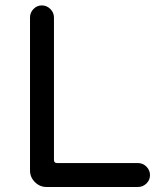

<svg xmlns="http://www.w3.org/2000/svg" viewBox="-20 -708 602 728"><path d="M93.8 -61.5V-641.6Q93.8 -660.2 106.9 -673.8Q120.1 -687.5 138.7 -687.5Q157.2 -687.5 170.9 -673.8Q184.6 -660.2 184.6 -641.6V-101.6Q184.6 -89.8 196.3 -89.8H502.9Q521.5 -89.8 535.2 -76.2Q548.8 -62.5 548.8 -43.9Q548.8 -25.4 535.2 -12.2Q521.5 1 502.9 1H156.2Q130.9 1 112.3 -17.6Q93.8 -36.1 93.8 -61.5Z"/></svg>

Font: jf-openhuninn-1.0
Style: Regular
Weight: 400
Designer: [Kosugi Maru]
      Designed by Motoya company      

      [Varela Round]
      Joe Prince(Latin component); Avraham Co
Foundry: justfont CO.,LTD.
Version: 1.0